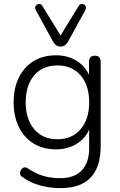

<svg xmlns="http://www.w3.org/2000/svg" viewBox="-20 -778 618 986"><path d="M291 188Q237 188 186.5 174.5Q136 161 95 131Q81 122 83 108Q85 94 96 85.5Q107 77 120 85Q165 115 204.5 126Q244 137 289 137Q362 137 400 97Q438 57 438 -19V-113Q417 -65 371.5 -38Q326 -11 268 -11Q200 -11 151.5 -41.5Q103 -72 76.5 -126.5Q50 -181 50 -253Q50 -325 76.5 -379Q103 -433 151.5 -463.5Q200 -494 268 -494Q326 -494 370.5 -467.5Q415 -441 437 -394V-460Q437 -492 467 -492Q497 -492 497 -460V-28Q497 188 291 188ZM275 -63Q350 -63 394 -114.5Q438 -166 438 -253Q438 -340 394 -391Q350 -442 275 -442Q199 -442 155.5 -391Q112 -340 112 -253Q112 -166 155.5 -114.5Q199 -63 275 -63ZM291 -539Q266 -539 252 -565L164 -726Q157 -739 163.5 -748Q170 -757 181 -757.5Q192 -758 198 -747L291 -596L384 -747Q390 -758 401 -757.5Q412 -757 418.5 -748Q425 -739 418 -726L330 -565Q316 -539 291 -539Z"/></svg>

Font: Nunito Light
Style: Regular
Weight: 300
Designer: Vernon Adams
Foundry: Vernon Adams
Version: Version 3.601; ttfautohint (v1.8.2.53-6de2)